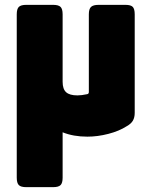

<svg xmlns="http://www.w3.org/2000/svg" viewBox="-20 -551 622 791"><path d="M49 181V-492Q49 -514 57.5 -522.5Q66 -531 88 -531H199Q221 -531 229.5 -522.5Q238 -514 238 -492V-214Q238 -184 252.5 -171Q267 -158 299 -158Q316 -158 339 -163Q346 -164 346 -172V-492Q346 -514 355 -522.5Q364 -531 386 -531H497Q519 -531 527 -522.5Q535 -514 535 -492V-86Q535 -67 527.5 -54Q520 -41 502 -31Q471 -11 426.5 0.5Q382 12 340 12Q282 12 238 -6V181Q238 203 229.5 211.5Q221 220 199 220H88Q66 220 57.5 211.5Q49 203 49 181Z"/></svg>

Font: YamahaIndonesia935. App XBold
Style: Regular
Weight: 800
Designer: Dalton Maag Ltd
Foundry: Dalton Maag Ltd
Version: Version 1.002; January 01, 2024; Regular/Italic